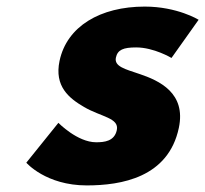

<svg xmlns="http://www.w3.org/2000/svg" viewBox="-20 -548 623 583"><path d="M419.5 -528C284.5 -528 182.9 -468 160.8 -363C144.6 -286 189.1 -250 235.4 -223C287.1 -193 342.5 -190 334.7 -153C327.5 -119 296.9 -116 271.9 -116C214.9 -116 157.3 -175 157.3 -175L59.9 -54C59.9 -54 119.3 15 243.3 15C348.3 15 491.4 -9 523.1 -160C545.2 -265 465.2 -303 401.6 -324C360.6 -338 326.3 -346 331.9 -373C337 -397 354.5 -404 393.5 -404C447.5 -404 500.7 -372 500.7 -372L583.1 -488C583.1 -488 518.5 -528 419.5 -528Z"/></svg>

Font: Hussar
Style: BdOblTwo
Weight: 700
Foundry: Cannot Into Space Fonts
Version: Version 2.00